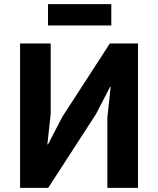

<svg xmlns="http://www.w3.org/2000/svg" viewBox="-20 -908 764 928"><path d="M212 -785V-888H518V-785ZM77 0V-698H225V-357L209 -210H212L281 -343L511 -698H647V0H499V-341L515 -488H512L443 -355L213 0Z"/></svg>

Font: Anuphan
Style: Bold
Weight: 700
Designer: Mike Abbink, Paul van der Laan, Pieter van Rosmalen, Mint Tantisuwanna
Foundry: Bold Monday; Cadson Demak
Version: Version 3.002;hotconv 1.0.109;makeotfexe 2.5.65596